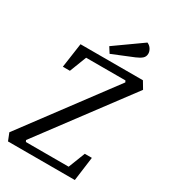

<svg xmlns="http://www.w3.org/2000/svg" viewBox="-211 -935 913 1033"><g transform="rotate(30 245.5 -418.0)"><path d="M9.4 0 -9 -46.3 397.3 -590.6 392.5 -600.2H148.3L107.8 -495.7H64L85.8 -648H473.5L499.9 -603.7L89.6 -55L94.4 -45.4H359.9L400.4 -149H444.4L424.6 0ZM247.2 -681.4 224.9 -716.3 393.3 -835.9Q409.4 -829 418.4 -814.7Q427.3 -800.4 427.3 -786.4Q427.3 -767.7 414.5 -756.3Q401.6 -744.8 377.3 -734.7Z"/></g></svg>

Font: Faustina Light
Style: Italic
Weight: 300
Italic angle: -8°
Designer: Alfonso Garcia
Foundry: http://www.omnibus-type.com
Version: Version 1.200